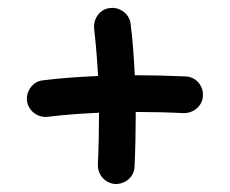

<svg xmlns="http://www.w3.org/2000/svg" viewBox="-20 -462 574 480"><path d="M47.4 -210C50.8 -185.1 73.7 -167.5 98.6 -169.9C142.1 -175.3 185.1 -178.2 227.5 -180.2V-172.9C227.5 -132.8 226.6 -91.8 224.6 -50.3C224.1 -24.9 243.2 -3.4 268.6 -2C293.9 -1.5 315.9 -20.5 316.4 -45.9C318.4 -88.4 319.3 -130.9 319.3 -172.9V-182.1C358.9 -182.1 398.4 -181.2 439 -179.2C464.4 -178.7 486.8 -197.8 487.3 -223.1C488.8 -248.5 468.8 -270.5 443.4 -271C400.9 -272.9 358.9 -273.9 316.9 -273.9C314.9 -315.4 312 -358.4 306.6 -401.9C304.2 -426.8 279.8 -445.3 254.9 -441.9C230 -439.5 212.9 -415.5 215.3 -390.6C219.7 -351.6 223.1 -312 225.1 -272C180.2 -270 134.3 -267.1 87.4 -261.2C62.5 -258.8 44.9 -234.9 47.4 -210Z"/></svg>

Font: Mikhak Medium
Style: Regular
Weight: 500
Designer: Amin Abedi
Version: Version 3.2